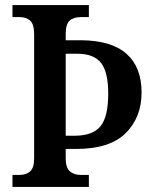

<svg xmlns="http://www.w3.org/2000/svg" viewBox="-20 -734 607 754"><path d="M29 -47H55Q83 -47 98.5 -61Q114 -75 114 -112V-600Q114 -639 98.5 -653Q83 -667 55 -667H29V-714H329V-667H298Q269 -667 253.5 -653Q238 -639 238 -601V-576H298Q418 -575 477 -522.5Q536 -470 536 -371Q536 -273 473.5 -211Q411 -149 278 -149H238V-113Q238 -76 254 -61.5Q270 -47 298 -47H329V0H29ZM273 -201Q344 -201 374.5 -238Q405 -275 405 -367Q405 -450 377 -486.5Q349 -523 283 -523H238V-201Z"/></svg>

Font: Noto Serif NarrowSemiBold
Style: Regular
Weight: 600
Width: 4
Designer: Monotype Design Team
Foundry: Monotype Imaging Inc.
Version: Version 1.001